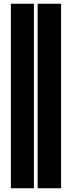

<svg xmlns="http://www.w3.org/2000/svg" viewBox="-20 -820 384 1025"><path d="M306 -800V185H181V-800ZM38 185V-800H161V185Z"/></svg>

Font: J.M. Nexus Grotesque
Style: Regular
Weight: 900
Designer: deFharo
Foundry: deFharo
Version: Version 3.003